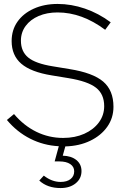

<svg xmlns="http://www.w3.org/2000/svg" viewBox="-20 -731 626 973"><path d="M287 222Q220 222 179 184L202 159Q243 191 287 191Q319 191 337.5 176.5Q356 162 356 137Q356 114 336 100.5Q316 87 280 87H257L278 10Q201 6 133.5 -28Q66 -62 15 -123L51 -153Q101 -94 164.5 -63Q228 -32 300 -32Q360 -32 407 -53Q454 -74 481 -110.5Q508 -147 508 -193Q508 -254 466.5 -286.5Q425 -319 327 -335L242 -349Q137 -366 88 -408Q39 -450 39 -523Q39 -579 68.5 -621Q98 -663 151 -687Q204 -711 272 -711Q341 -711 410 -687.5Q479 -664 541 -618L513 -580Q395 -668 272 -668Q218 -668 176 -650Q134 -632 110 -599.5Q86 -567 86 -525Q86 -470 123 -439.5Q160 -409 247 -395L332 -381Q451 -362 503 -317.5Q555 -273 555 -190Q555 -133 523.5 -88.5Q492 -44 437 -17.5Q382 9 311 11L298 58Q341 59 367 80Q393 101 393 136Q393 174 363.5 198Q334 222 287 222Z"/></svg>

Font: Red Hat Display
Style: Regular
Weight: 300
Designer: Pentagram, MCKL
Foundry: Pentagram, MCKL
Version: Version 1.023